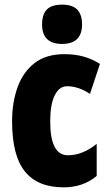

<svg xmlns="http://www.w3.org/2000/svg" viewBox="-20 -796 473 826"><path d="M254 10Q142 10 87 -58.5Q32 -127 32 -274Q32 -355 55.5 -420.5Q79 -486 128.5 -524.5Q178 -563 257 -563Q303 -563 340 -552.5Q377 -542 410 -521L367 -392Q318 -425 268 -425Q235 -425 215.5 -386Q196 -347 196 -274Q196 -128 272 -128Q335 -128 396 -177V-39Q337 10 254 10ZM247 -776Q292 -776 312.5 -754.5Q333 -733 333 -691Q333 -607 247 -607Q161 -607 161 -691Q161 -734 181.5 -755Q202 -776 247 -776Z"/></svg>

Font: Noto Sans Thai Looped ExtraCondensed Black
Style: Regular
Weight: 900
Width: 2
Designer: Sasikarn Vongin, Ben Mitchell
Foundry: The Fontpad Ltd
Version: Version 1.001; ttfautohint (v1.8.4.7-5d5b)